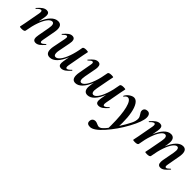

<svg xmlns="http://www.w3.org/2000/svg" viewBox="136 -1304 2490 2490"><g transform="rotate(45 1381.0 -59.0)"><path d="M291 -47Q291 -62 296 -89L325 -248Q330 -276 330 -293Q330 -342 298 -342Q269 -342 238 -303.5Q207 -265 180 -190Q153 -115 136 -12L118 -13Q137 -131 172 -218Q207 -305 252.5 -352Q298 -399 349 -399Q418 -399 418 -316Q418 -297 413 -267L380 -89Q377 -74 377 -65Q377 -42 393 -42Q403 -42 415.5 -51Q428 -60 446 -77Q448 -79 449 -79Q452 -79 454 -75.5Q456 -72 454 -69Q420 -29 393.5 -10Q367 9 339 9Q291 9 291 -47ZM47 0 51 -21Q61 -68 62 -74L103 -297Q105 -306 105 -319Q105 -346 88 -346Q67 -346 30 -306Q29 -305 27 -305Q24 -305 22 -308.5Q20 -312 22 -315Q58 -357 86.5 -376Q115 -395 144 -395Q191 -395 191 -342Q191 -327 188 -309L136 -12Q131 8 80 8Q47 8 47 0Z M533 -69Q533 -95 538 -119L573 -297Q576 -312 576 -321Q576 -344 560 -344Q550 -344 538.5 -335.5Q527 -327 508 -309Q506 -307 504 -307Q501 -307 499 -310.5Q497 -314 500 -317Q534 -357 559.5 -376Q585 -395 613 -395Q662 -395 662 -338Q662 -324 657 -297L626 -138Q621 -116 621 -93Q621 -44 653 -44Q682 -44 713 -82.5Q744 -121 771 -196Q798 -271 815 -374L833 -373Q814 -255 779 -168Q744 -81 698.5 -34Q653 13 602 13Q533 13 533 -69ZM760 -44Q760 -59 763 -77L815 -374Q820 -394 871 -394Q888 -394 896 -391.5Q904 -389 904 -386L900 -365Q890 -318 889 -312L848 -89Q846 -80 846 -67Q846 -40 863 -40Q884 -40 921 -80Q922 -81 924 -81Q927 -81 929 -77.5Q931 -74 929 -71Q893 -29 864.5 -10Q836 9 807 9Q760 9 760 -44Z M1134 -338Q1134 -318 1130 -297L1100 -138Q1095 -108 1095 -92Q1095 -44 1124 -44Q1150 -44 1179 -81.5Q1208 -119 1234.5 -194Q1261 -269 1278 -374L1296 -373Q1277 -253 1242.5 -166Q1208 -79 1164 -33Q1120 13 1072 13Q1008 13 1008 -68Q1008 -95 1013 -119L1045 -297Q1048 -312 1048 -321Q1048 -344 1032 -344Q1022 -344 1010.5 -335.5Q999 -327 980 -309Q978 -307 976 -307Q973 -307 971 -310.5Q969 -314 972 -317Q1006 -357 1032 -376Q1058 -395 1086 -395Q1134 -395 1134 -338ZM1589 -386 1585 -365Q1575 -318 1574 -312L1533 -89Q1531 -80 1531 -67Q1531 -40 1548 -40Q1569 -40 1606 -80Q1607 -81 1609 -81Q1612 -81 1614 -77.5Q1616 -74 1614 -71Q1578 -29 1549.5 -10Q1521 9 1492 9Q1445 9 1445 -44Q1445 -59 1448 -77L1500 -374Q1505 -394 1556 -394Q1589 -394 1589 -386ZM1367 -386 1363 -365Q1353 -318 1352 -312L1319 -136Q1314 -108 1314 -93Q1314 -68 1322.5 -56Q1331 -44 1346 -44Q1373 -44 1402.5 -83.5Q1432 -123 1458 -198Q1484 -273 1500 -374L1518 -373Q1499 -255 1465.5 -168Q1432 -81 1387.5 -34Q1343 13 1293 13Q1261 13 1244 -7.5Q1227 -28 1227 -69Q1227 -87 1232 -117L1278 -374Q1280 -383 1294 -388.5Q1308 -394 1334 -394Q1367 -394 1367 -386Z M1550 234Q1550 206 1565.5 190.5Q1581 175 1609 175Q1624 175 1650 187Q1653 188 1665 193Q1677 198 1689 198Q1706 198 1723 186Q1757 162 1812.5 85Q1868 8 1915.5 -74.5Q1963 -157 1971 -191Q1977 -215 1977 -232Q1977 -253 1971 -266Q1965 -279 1954 -296Q1944 -311 1939 -320.5Q1934 -330 1934 -345Q1934 -368 1950 -382Q1966 -396 1992 -396Q2017 -396 2031 -378Q2045 -360 2045 -326Q2045 -252 1964 -103Q1883 46 1779 163.5Q1675 281 1609 281Q1550 281 1550 234ZM1789 71Q1789 -124 1761.5 -231.5Q1734 -339 1687 -339Q1675 -339 1662.5 -330Q1650 -321 1642 -308Q1641 -305 1636 -305Q1629 -305 1630 -311Q1647 -347 1682 -371Q1717 -395 1746 -395Q1784 -395 1812.5 -351Q1841 -307 1855.5 -230Q1870 -153 1870 -57Q1870 -34 1868 16L1788 135Q1789 113 1789 71Z M2579 -48Q2579 -68 2583 -89L2613 -248Q2618 -278 2618 -294Q2618 -342 2589 -342Q2563 -342 2534 -304.5Q2505 -267 2478.5 -192Q2452 -117 2435 -12L2417 -13Q2436 -133 2470.5 -220Q2505 -307 2549 -353Q2593 -399 2641 -399Q2705 -399 2705 -318Q2705 -291 2700 -267L2668 -89Q2665 -74 2665 -65Q2665 -42 2681 -42Q2691 -42 2702.5 -50.5Q2714 -59 2733 -77Q2735 -79 2737 -79Q2740 -79 2742 -75.5Q2744 -72 2741 -69Q2707 -29 2681 -10Q2655 9 2627 9Q2579 9 2579 -48ZM2124 0 2128 -21Q2138 -68 2139 -74L2180 -297Q2182 -306 2182 -319Q2182 -346 2165 -346Q2144 -346 2107 -306Q2106 -305 2104 -305Q2101 -305 2099 -308.5Q2097 -312 2099 -315Q2135 -357 2163.5 -376Q2192 -395 2221 -395Q2268 -395 2268 -342Q2268 -327 2265 -309L2213 -12Q2208 8 2157 8Q2124 8 2124 0ZM2346 0 2350 -21Q2360 -68 2361 -74L2394 -250Q2399 -278 2399 -293Q2399 -318 2390.5 -330Q2382 -342 2367 -342Q2340 -342 2310.5 -302.5Q2281 -263 2255 -188Q2229 -113 2213 -12L2195 -13Q2214 -131 2247.5 -218Q2281 -305 2325.5 -352Q2370 -399 2420 -399Q2452 -399 2469 -378.5Q2486 -358 2486 -317Q2486 -299 2481 -269L2435 -12Q2433 -3 2419 2.5Q2405 8 2379 8Q2346 8 2346 0Z"/></g></svg>

Font: Cormorant Garamond
Style: Bold Italic
Weight: 700
Italic angle: -10°
Designer: Christian Thalmann (Catharsis Fonts)
Foundry: Catharsis Fonts
Version: Version 4.000